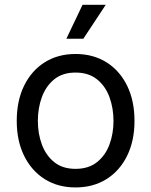

<svg xmlns="http://www.w3.org/2000/svg" viewBox="-20 -781 640 812"><path d="M299.3 11.7Q225.1 11.7 169.2 -23.4Q113.3 -58.6 82 -122.1Q50.8 -185.5 50.8 -269.5Q50.8 -355 82 -418.7Q113.3 -482.4 169.2 -517.6Q225.1 -552.7 299.3 -552.7Q374 -552.7 430.2 -517.6Q486.3 -482.4 517.6 -418.7Q548.8 -355 548.8 -269.5Q548.8 -185.5 517.6 -122.1Q486.3 -58.6 430.2 -23.4Q374 11.7 299.3 11.7ZM299.3 -66.9Q354.5 -66.9 390.1 -95.2Q425.8 -123.5 442.9 -169.7Q460 -215.8 460 -269.5Q460 -323.7 442.9 -370.4Q425.8 -417 390.1 -445.6Q354.5 -474.1 299.3 -474.1Q244.6 -474.1 209.5 -445.6Q174.3 -417 157.2 -370.6Q140.1 -324.2 140.1 -269.5Q140.1 -215.8 157.2 -169.7Q174.3 -123.5 209.5 -95.2Q244.6 -66.9 299.3 -66.9ZM260.7 -617.2 329.1 -760.7H427.2L332.5 -617.2Z"/></svg>

Font: Inter
Style: Regular
Weight: 400
Designer: Rasmus Andersson
Foundry: rsms
Version: Version 4.001;git-9221beed3